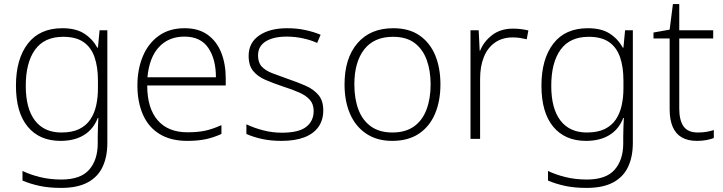

<svg xmlns="http://www.w3.org/2000/svg" viewBox="-20 -679 3537 939"><path d="M285 -541Q351 -541 391.5 -515Q432 -489 456 -446H459L467 -531H505V20Q505 87 482 136.5Q459 186 409 213Q359 240 279 240Q219 240 173 230Q127 220 90 204V157Q127 175 175.5 187Q224 199 280 199Q374 199 416 151Q458 103 458 22V-13Q458 -36 459 -57.5Q460 -79 461 -102H458Q437 -47 390.5 -18.5Q344 10 276 10Q173 10 115.5 -59.5Q58 -129 58 -260Q58 -390 116 -465.5Q174 -541 285 -541ZM289 -499Q197 -499 151.5 -436Q106 -373 106 -259Q106 -148 151 -89.5Q196 -31 280 -31Q333 -31 367.5 -48Q402 -65 422 -95Q442 -125 450.5 -164Q459 -203 459 -246V-285Q459 -351 442.5 -399Q426 -447 389 -473Q352 -499 289 -499Z M883 -541Q951 -541 995.5 -509Q1040 -477 1062 -421.5Q1084 -366 1084 -295V-261H700Q700 -150 751 -91Q802 -32 897 -32Q946 -32 982 -39.5Q1018 -47 1063 -67V-24Q1024 -6 985 2Q946 10 896 10Q815 10 760.5 -23.5Q706 -57 679 -118.5Q652 -180 652 -261Q652 -340 678.5 -403.5Q705 -467 756.5 -504Q808 -541 883 -541ZM882 -500Q805 -500 757.5 -449Q710 -398 701 -301H1036Q1036 -390 998.5 -445Q961 -500 882 -500Z M1561 -139Q1561 -92 1537.5 -58.5Q1514 -25 1468.5 -7.5Q1423 10 1357 10Q1302 10 1258.5 0Q1215 -10 1185 -24V-71Q1223 -53 1267.5 -41.5Q1312 -30 1358 -30Q1441 -30 1477.5 -58.5Q1514 -87 1514 -136Q1514 -169 1496 -190Q1478 -211 1444.5 -226Q1411 -241 1364 -256Q1316 -272 1278 -288.5Q1240 -305 1218 -332Q1196 -359 1196 -406Q1196 -470 1247.5 -505.5Q1299 -541 1385 -541Q1432 -541 1473.5 -532Q1515 -523 1548 -509L1531 -469Q1501 -483 1461.5 -491.5Q1422 -500 1383 -500Q1317 -500 1279.5 -476.5Q1242 -453 1242 -408Q1242 -373 1260 -353.5Q1278 -334 1311.5 -321Q1345 -308 1388 -293Q1435 -277 1474 -260Q1513 -243 1537 -215Q1561 -187 1561 -139Z M2134 -266Q2134 -185 2107.5 -122.5Q2081 -60 2028.5 -25Q1976 10 1898 10Q1824 10 1771.5 -25Q1719 -60 1692 -122Q1665 -184 1665 -266Q1665 -394 1728 -467.5Q1791 -541 1903 -541Q1981 -541 2032 -505.5Q2083 -470 2108.5 -408.5Q2134 -347 2134 -266ZM1713 -266Q1713 -196 1733 -143Q1753 -90 1794.5 -60.5Q1836 -31 1899 -31Q1963 -31 2004.5 -60.5Q2046 -90 2066 -143.5Q2086 -197 2086 -266Q2086 -333 2067 -385.5Q2048 -438 2008 -468.5Q1968 -499 1902 -499Q1809 -499 1761 -437Q1713 -375 1713 -266Z M2489 -539Q2510 -539 2529 -536.5Q2548 -534 2564 -530L2556 -487Q2539 -491 2523 -493.5Q2507 -496 2487 -496Q2437 -496 2401 -471Q2365 -446 2346.5 -400.5Q2328 -355 2328 -293V0H2281V-531H2321L2326 -431H2328Q2346 -476 2387 -507.5Q2428 -539 2489 -539Z M2855 -541Q2921 -541 2961.5 -515Q3002 -489 3026 -446H3029L3037 -531H3075V20Q3075 87 3052 136.5Q3029 186 2979 213Q2929 240 2849 240Q2789 240 2743 230Q2697 220 2660 204V157Q2697 175 2745.5 187Q2794 199 2850 199Q2944 199 2986 151Q3028 103 3028 22V-13Q3028 -36 3029 -57.5Q3030 -79 3031 -102H3028Q3007 -47 2960.5 -18.5Q2914 10 2846 10Q2743 10 2685.5 -59.5Q2628 -129 2628 -260Q2628 -390 2686 -465.5Q2744 -541 2855 -541ZM2859 -499Q2767 -499 2721.5 -436Q2676 -373 2676 -259Q2676 -148 2721 -89.5Q2766 -31 2850 -31Q2903 -31 2937.5 -48Q2972 -65 2992 -95Q3012 -125 3020.5 -164Q3029 -203 3029 -246V-285Q3029 -351 3012.5 -399Q2996 -447 2959 -473Q2922 -499 2859 -499Z M3393 -31Q3417 -31 3436.5 -34.5Q3456 -38 3471 -43V-4Q3456 2 3435 6Q3414 10 3388 10Q3344 10 3314.5 -7Q3285 -24 3270 -58.5Q3255 -93 3255 -145V-491H3176V-520L3255 -534L3271 -659H3302V-531H3468V-491H3302V-148Q3302 -91 3323 -61Q3344 -31 3393 -31Z"/></svg>

Font: Noto Sans Syriac Eastern ExtraLight
Style: Regular
Weight: 250
Designer: Patrick Giasson and the Monotype Design Team
Foundry: Monotype Imaging Inc.
Version: Version 3.001